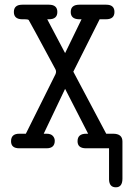

<svg xmlns="http://www.w3.org/2000/svg" viewBox="-20 -631 565 817"><path d="M27 -30Q27 -62 62 -62H90L216 -315Q221 -326 216 -336Q104 -544 102 -546Q98 -549 86 -549H73Q39 -550 39 -580Q39 -611 75 -611H188Q224 -611 224 -580Q224 -549 188 -549H181L257 -405L327 -549H316Q281 -550 281 -580Q281 -611 318 -611H432Q467 -611 467 -580Q467 -549 431 -549H404L292 -326L432 -62H461Q501 -62 501 -29V129Q501 166 473 166Q445 166 444 133V0H346Q310 0 310 -30Q310 -62 347 -62H355L257 -253L166 -62H178Q196 -62 204.5 -53Q213 -44 213 -32Q213 0 178 0H62Q27 0 27 -30Z"/></svg>

Font: CMU Typewriter Text
Style: Regular
Weight: 500
Monospace: yes
Version: Version 0.7.0